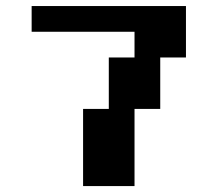

<svg xmlns="http://www.w3.org/2000/svg" viewBox="-20 -628 734 648"><path d="M260.4 0V-260.4H347.2V-434H434V-520.8H86.8V-607.6H607.6V-434H520.8V-260.4H434V0Z"/></svg>

Font: 8-bit Operator+ 8
Style: Bold
Weight: 700
Designer: GrandChaos9000
Version: Version 1.3.0 - August 1, 2014